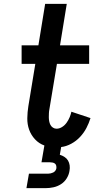

<svg xmlns="http://www.w3.org/2000/svg" viewBox="-20 -755 540 995"><path d="M117 220 130 145H230Q236 145 242.5 143.5Q249 142 255.5 139Q262 136 266.5 130Q271 124 272 118Q273 111 271.5 104Q270 97 265 93Q260 89 253 87.5Q246 86 239 86H195L210 -1Q182 -11 161.5 -33Q141 -55 131 -83Q121 -111 121.5 -142.5Q122 -174 127 -205L163 -424H92V-520H179L214 -735H326L291 -520H442V-424H275L236 -189Q234 -179 233.5 -168.5Q233 -158 233 -147.5Q233 -137 235 -126.5Q237 -116 241.5 -107.5Q246 -99 254.5 -93.5Q263 -88 273 -88Q288 -88 302 -97Q316 -106 325.5 -119.5Q335 -133 341 -147.5Q347 -162 350 -176L449 -143Q441 -117 428 -92Q415 -67 395 -45.5Q375 -24 349 -10Q323 4 297 7L290 47Q303 51 314.5 58.5Q326 66 332.5 77Q339 88 341 102Q343 116 340 131Q337 151 325.5 169.5Q314 188 296 199.5Q278 211 257.5 215.5Q237 220 217 220Z"/></svg>

Font: Iosevka Curly
Style: Bold Italic
Weight: 700
Italic angle: -9°
Monospace: yes
Designer: Belleve Invis
Foundry: Belleve Invis
Version: Version 22.1.2; ttfautohint (v1.8.4)